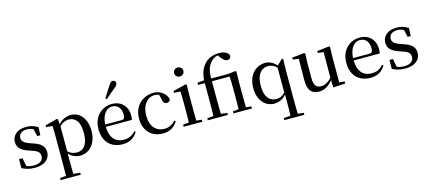

<svg xmlns="http://www.w3.org/2000/svg" viewBox="-71 -1553 5690 2537"><g transform="rotate(-15 2774.0 -284.5)"><path d="M225 15Q174 15 133.5 4.5Q93 -6 52 -27L53 -149H100L126 -19L86 -22V-58Q116 -39 146.5 -28.5Q177 -18 220 -18Q285 -18 318 -43.5Q351 -69 351 -112Q351 -148 329 -171Q307 -194 245 -213L192 -232Q131 -253 94.5 -288.5Q58 -324 58 -382Q58 -448 108.5 -492.5Q159 -537 253 -537Q300 -537 336 -526Q372 -515 411 -492L407 -382H364L336 -503L370 -495V-463Q340 -485 313 -494Q286 -503 254 -503Q199 -503 170 -478.5Q141 -454 141 -415Q141 -381 164.5 -358.5Q188 -336 243 -317L295 -299Q372 -273 404.5 -236Q437 -199 437 -145Q437 -99 412.5 -62.5Q388 -26 341 -5.5Q294 15 225 15Z M512 260V232L623 222H673L788 232V260ZM594 260Q595 223 595.5 182Q596 141 596.5 99.5Q597 58 597 23V-293Q597 -344 596.5 -383.5Q596 -423 594 -459L508 -465V-490L673 -534L686 -526L693 -443L694 -437V-78L693 -67V23Q693 57 693.5 98.5Q694 140 694.5 181.5Q695 223 696 260ZM848 15Q802 15 757.5 -5.5Q713 -26 676 -79H663L678 -103Q713 -65 745.5 -51Q778 -37 818 -37Q860 -37 894.5 -59Q929 -81 949.5 -131Q970 -181 970 -263Q970 -379 929.5 -432.5Q889 -486 822 -486Q787 -486 751.5 -469.5Q716 -453 674 -405L662 -429H672Q711 -486 761 -511.5Q811 -537 863 -537Q925 -537 972 -504Q1019 -471 1047 -410.5Q1075 -350 1075 -265Q1075 -179 1045 -116Q1015 -53 964 -19Q913 15 848 15Z M1430 15Q1354 15 1295 -16Q1236 -47 1202.5 -108.5Q1169 -170 1169 -260Q1169 -346 1204 -408Q1239 -470 1297 -503.5Q1355 -537 1422 -537Q1490 -537 1537.5 -509Q1585 -481 1609.5 -433.5Q1634 -386 1634 -325Q1634 -289 1628 -265H1213V-297H1493Q1521 -297 1531 -312Q1541 -327 1541 -360Q1541 -425 1509 -464.5Q1477 -504 1419 -504Q1378 -504 1344.5 -477.5Q1311 -451 1291 -399.5Q1271 -348 1271 -273Q1271 -192 1295.5 -139.5Q1320 -87 1362 -63Q1404 -39 1459 -39Q1512 -39 1550.5 -58Q1589 -77 1618 -112L1635 -99Q1603 -45 1551.5 -15Q1500 15 1430 15ZM1361 -630Q1384 -665 1407.5 -701Q1431 -737 1457 -779Q1473 -806 1486.5 -817.5Q1500 -829 1517 -829Q1531 -829 1543 -818.5Q1555 -808 1555 -790Q1555 -775 1544 -759.5Q1533 -744 1507 -724Q1471 -696 1440.5 -669Q1410 -642 1380 -615Z M1977 15Q1903 15 1846 -17Q1789 -49 1756 -109Q1723 -169 1723 -254Q1723 -345 1760.5 -408Q1798 -471 1859.5 -504Q1921 -537 1992 -537Q2039 -537 2078.5 -519.5Q2118 -502 2145 -471.5Q2172 -441 2182 -400Q2171 -362 2135 -362Q2112 -362 2097.5 -375Q2083 -388 2079 -420L2056 -510L2111 -469Q2081 -488 2054.5 -496Q2028 -504 2001 -504Q1951 -504 1911 -475.5Q1871 -447 1848 -394Q1825 -341 1825 -266Q1825 -158 1877.5 -98.5Q1930 -39 2014 -39Q2058 -39 2096.5 -57Q2135 -75 2166 -111L2183 -98Q2149 -43 2100 -14Q2051 15 1977 15Z M2265 0V-28L2374 -39H2414L2521 -28V0ZM2344 0Q2345 -25 2346 -66Q2347 -107 2347.5 -152Q2348 -197 2348 -230V-294Q2348 -345 2347 -384.5Q2346 -424 2344 -461L2258 -466V-491L2435 -534L2448 -526L2445 -382V-230Q2445 -197 2445.5 -152Q2446 -107 2446.5 -66Q2447 -25 2448 0ZM2389 -655Q2363 -655 2344.5 -672Q2326 -689 2326 -716Q2326 -743 2344.5 -760Q2363 -777 2389 -777Q2415 -777 2434 -760Q2453 -743 2453 -716Q2453 -689 2434 -672Q2415 -655 2389 -655Z M2596 0V-28L2711 -39H2765L2869 -28V0ZM2680 0Q2682 -57 2683 -115Q2684 -173 2684 -230V-484H2592V-515L2719 -526L2683 -508Q2687 -572 2699.5 -617.5Q2712 -663 2733.5 -696.5Q2755 -730 2784 -757Q2818 -788 2867 -804Q2916 -820 2968 -820Q3020 -820 3058 -800Q3096 -780 3102 -747Q3101 -728 3087.5 -714.5Q3074 -701 3051 -701Q3031 -701 3012.5 -715Q2994 -729 2972 -756L2939 -800V-807H2961V-797Q2923 -794 2890.5 -775Q2858 -756 2835 -724Q2808 -691 2793.5 -638.5Q2779 -586 2781 -494V-230Q2781 -173 2782 -115Q2783 -57 2785 0ZM2946 0V-28L3053 -39H3094L3199 -28V0ZM3024 0Q3026 -25 3026.5 -66Q3027 -107 3027.5 -152Q3028 -197 3028 -230V-308Q3028 -363 3027 -403.5Q3026 -444 3024 -484H2733V-522H3007L3115 -534L3127 -526L3124 -383V-230Q3124 -197 3124.5 -152Q3125 -107 3125.5 -66Q3126 -25 3127 0Z M3573 260V232L3688 222H3738L3846 232V260ZM3503 15Q3440 15 3391 -18Q3342 -51 3313.5 -111.5Q3285 -172 3285 -254Q3285 -342 3316 -405Q3347 -468 3401.5 -502.5Q3456 -537 3522 -537Q3566 -537 3609.5 -514.5Q3653 -492 3687 -443L3694 -441L3680 -419Q3647 -455 3615 -470.5Q3583 -486 3548 -486Q3503 -486 3467 -462Q3431 -438 3410 -387.5Q3389 -337 3389 -255Q3389 -178 3409.5 -130Q3430 -82 3465 -59.5Q3500 -37 3544 -37Q3583 -37 3614.5 -53Q3646 -69 3679 -107L3691 -84H3683Q3647 -32 3601 -8.5Q3555 15 3503 15ZM3665 260Q3667 203 3668 145Q3669 87 3669 29V-75L3666 -85V-447V-449L3750 -532L3767 -525L3763 -376V29Q3763 87 3764 145Q3765 203 3767 260Z M4114 15Q4043 15 4003 -29.5Q3963 -74 3964 -186L3967 -488L3991 -469L3887 -485V-511L4056 -529L4067 -518L4062 -383V-183Q4062 -107 4087 -77Q4112 -47 4159 -47Q4204 -47 4246 -73.5Q4288 -100 4321 -145L4347 -103H4315Q4277 -51 4227 -18Q4177 15 4114 15ZM4309 10 4305 -113V-114L4307 -474L4228 -484V-509L4396 -529L4406 -518L4402 -383V-35L4475 -28V0Z M4820 15Q4744 15 4685 -16Q4626 -47 4592.5 -108.5Q4559 -170 4559 -260Q4559 -346 4594 -408Q4629 -470 4687 -503.5Q4745 -537 4812 -537Q4880 -537 4927.5 -509Q4975 -481 4999.5 -433.5Q5024 -386 5024 -325Q5024 -289 5018 -265H4603V-297H4883Q4911 -297 4921 -312Q4931 -327 4931 -360Q4931 -425 4899 -464.5Q4867 -504 4809 -504Q4768 -504 4734.5 -477.5Q4701 -451 4681 -399.5Q4661 -348 4661 -273Q4661 -192 4685.5 -139.5Q4710 -87 4752 -63Q4794 -39 4849 -39Q4902 -39 4940.5 -58Q4979 -77 5008 -112L5025 -99Q4993 -45 4941.5 -15Q4890 15 4820 15Z M5292 15Q5241 15 5200.5 4.5Q5160 -6 5119 -27L5120 -149H5167L5193 -19L5153 -22V-58Q5183 -39 5213.5 -28.5Q5244 -18 5287 -18Q5352 -18 5385 -43.5Q5418 -69 5418 -112Q5418 -148 5396 -171Q5374 -194 5312 -213L5259 -232Q5198 -253 5161.5 -288.5Q5125 -324 5125 -382Q5125 -448 5175.5 -492.5Q5226 -537 5320 -537Q5367 -537 5403 -526Q5439 -515 5478 -492L5474 -382H5431L5403 -503L5437 -495V-463Q5407 -485 5380 -494Q5353 -503 5321 -503Q5266 -503 5237 -478.5Q5208 -454 5208 -415Q5208 -381 5231.5 -358.5Q5255 -336 5310 -317L5362 -299Q5439 -273 5471.5 -236Q5504 -199 5504 -145Q5504 -99 5479.5 -62.5Q5455 -26 5408 -5.5Q5361 15 5292 15Z"/></g></svg>

Font: Noto Serif JP ExtraLight Medium
Style: Regular
Weight: 500
Version: Version 2.003-H1;hotconv 1.1.1;makeotfexe 2.6.0